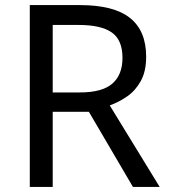

<svg xmlns="http://www.w3.org/2000/svg" viewBox="-20 -734 662 754"><path d="M294 -714Q427 -714 490.5 -663.5Q554 -613 554 -511Q554 -454 533 -416Q512 -378 479.5 -355.5Q447 -333 411 -320L607 0H502L329 -295H187V0H97V-714ZM289 -636H187V-371H294Q381 -371 421 -405.5Q461 -440 461 -507Q461 -577 419 -606.5Q377 -636 289 -636Z"/></svg>

Font: Noto Sans Palmyrene
Style: Regular
Weight: 400
Designer: Monotype Design Team
Foundry: Monotype Imaging Inc.
Version: Version 2.001; ttfautohint (v1.8.4.7-5d5b)